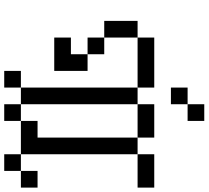

<svg xmlns="http://www.w3.org/2000/svg" viewBox="-58 -904 963 886"><g transform="rotate(90 423.0 -461.5)"><path d="M153.8 -307.7H230.8V-230.8H153.8ZM230.8 -307.7H307.7V-230.8H230.8ZM230.8 -384.6H307.7V-307.7H230.8ZM153.8 -461.5H230.8V-384.6H153.8ZM76.9 -538.5H153.8V-461.5H76.9ZM76.9 -615.4H153.8V-538.5H76.9ZM153.8 -692.3H230.8V-615.4H153.8ZM230.8 -692.3H307.7V-615.4H230.8ZM384.6 -538.5H461.5V-461.5H384.6ZM384.6 -461.5H461.5V-384.6H384.6ZM384.6 -384.6H461.5V-307.7H384.6ZM384.6 -307.7H461.5V-230.8H384.6ZM384.6 -230.8H461.5V-153.8H384.6ZM461.5 -76.9H538.5V0H461.5ZM538.5 -153.8H615.4V-76.9H538.5ZM615.4 -153.8H692.3V-76.9H615.4ZM692.3 -76.9H769.2V0H692.3ZM615.4 -230.8H692.3V-153.8H615.4ZM615.4 -307.7H692.3V-230.8H615.4ZM615.4 -384.6H692.3V-307.7H615.4ZM615.4 -461.5H692.3V-384.6H615.4ZM615.4 -538.5H692.3V-461.5H615.4ZM384.6 -153.8H461.5V-76.9H384.6ZM307.7 -76.9H384.6V0H307.7ZM769.2 -153.8H846.2V-76.9H769.2ZM692.3 -692.3H769.2V-615.4H692.3ZM769.2 -692.3H846.2V-615.4H769.2ZM461.5 -692.3H538.5V-615.4H461.5ZM538.5 -692.3H615.4V-615.4H538.5ZM615.4 -615.4H692.3V-538.5H615.4ZM384.6 -615.4H461.5V-538.5H384.6ZM307.7 -692.3H384.6V-615.4H307.7ZM384.6 -846.2H461.5V-769.2H384.6ZM461.5 -923.1H538.5V-846.2H461.5Z"/></g></svg>

Font: Jacquarda Bastarda 9
Style: Regular
Weight: 400
Designer: Sarah Cadigan-Fried
Version: Version 1.000; ttfautohint (v1.8.4.7-5d5b)